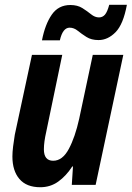

<svg xmlns="http://www.w3.org/2000/svg" viewBox="-20 -775 552 805"><path d="M149 10Q91 10 61.5 -24.5Q32 -59 32 -119Q32 -137 35 -161.5Q38 -186 42 -210L114 -545H241L174 -223Q164 -179 164 -149Q164 -101 203 -101Q242 -101 268.5 -150.5Q295 -200 312 -277L369 -545H497L381 0H281L286 -77H283Q257 -37 224 -13.5Q191 10 149 10ZM156 -606Q169 -673 197 -713.5Q225 -754 275 -754Q305 -754 325.5 -741Q346 -728 362 -715Q378 -702 395 -702Q410 -702 420 -713.5Q430 -725 438 -755H512Q497 -673 464.5 -640Q432 -607 393 -607Q363 -607 342.5 -620Q322 -633 306 -646Q290 -659 272 -659Q243 -659 231 -606Z"/></svg>

Font: Noto Sans Condensed
Style: Bold Italic
Weight: 700
Width: 3
Italic angle: -12°
Designer: Monotype Design Team
Foundry: Monotype Imaging Inc.
Version: Version 2.013; ttfautohint (v1.8.4.7-5d5b)